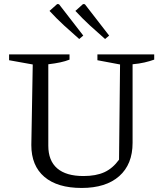

<svg xmlns="http://www.w3.org/2000/svg" viewBox="-20 -920 804 950"><path d="M384 10Q264 10 199.5 -45Q135 -100 135 -202L142 -601L25 -622V-651H324V-625Q304 -617 278.5 -611.5Q253 -606 219 -602V-199Q219 -125 263 -87Q307 -49 393 -49Q455 -49 496.5 -68Q538 -87 569 -130L574 -601L462 -622V-651H743V-625Q721 -617 695 -611Q669 -605 636 -602V-213Q636 -107 570 -48.5Q504 10 384 10ZM372 -727Q334 -760 297 -794Q260 -828 225 -866L263 -900L272 -899L392 -744ZM500 -727Q462 -760 425 -794Q388 -828 353 -866L391 -900L400 -899L520 -744Z"/></svg>

Font: Piazzolla 24pt
Style: Regular
Weight: 400
Designer: Juan Pablo del Peral
Foundry: Huerta Tipografica
Version: Version 2.005